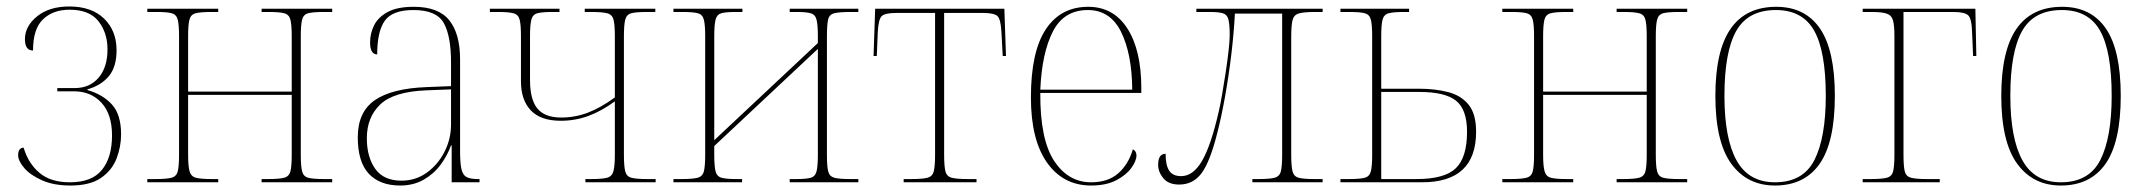

<svg xmlns="http://www.w3.org/2000/svg" viewBox="-20 -563 6629 593"><path d="M198 10Q146 10 110 -6Q74 -22 55 -44Q36 -66 36 -84Q36 -106 53 -107Q67 -59 101.5 -29.5Q136 0 196 0Q264 0 295 -38.5Q326 -77 326 -145Q326 -210 293.5 -245.5Q261 -281 208 -281H157V-291H211Q257 -291 284.5 -323Q312 -355 312 -411Q312 -462 284 -497.5Q256 -533 195 -533Q144 -533 113 -503.5Q82 -474 82 -407Q57 -407 57 -442Q57 -482 94.5 -512.5Q132 -543 194 -543Q263 -543 301.5 -505.5Q340 -468 340 -408Q340 -356 316 -327.5Q292 -299 250 -287V-285Q298 -271 326 -240Q354 -209 354 -148Q354 -110 340 -73.5Q326 -37 292 -13.5Q258 10 198 10Z M435 0V-10H460Q494 -10 509.5 -14Q525 -18 529 -34Q533 -50 533 -85V-451Q533 -486 529 -502Q525 -518 510.5 -522Q496 -526 466 -526H435V-536H654V-526H632Q599 -526 584 -522Q569 -518 565 -502Q561 -486 561 -451V-280H881V-451Q881 -486 877 -502Q873 -518 858 -522Q843 -526 811 -526H788V-536H1006V-526H979Q946 -526 931.5 -522Q917 -518 913 -502Q909 -486 909 -451V-85Q909 -50 913 -34Q917 -18 932 -14Q947 -10 981 -10H1006V0H788V-10H808Q842 -10 857.5 -14Q873 -18 877 -34Q881 -50 881 -85V-270H561V-85Q561 -50 565.5 -34Q570 -18 585 -14Q600 -10 634 -10H654V0Z M1216 10Q1153 10 1119 -26.5Q1085 -63 1085 -139Q1085 -217 1137.5 -253.5Q1190 -290 1298 -294L1373 -297V-371Q1373 -452 1350.5 -492Q1328 -532 1257 -532Q1192 -532 1168.5 -499Q1145 -466 1145 -395Q1123 -395 1123 -432Q1123 -460 1135.5 -485Q1148 -510 1177.5 -526Q1207 -542 1258 -542Q1334 -542 1367.5 -500.5Q1401 -459 1401 -379V-97Q1401 -60 1405 -41.5Q1409 -23 1420.5 -16.5Q1432 -10 1456 -10H1461V0H1375V-114H1373Q1362 -83 1341 -54.5Q1320 -26 1288.5 -8Q1257 10 1216 10ZM1220 -5Q1264 -5 1298.5 -30Q1333 -55 1353 -94.5Q1373 -134 1373 -178V-287L1297 -284Q1196 -280 1154.5 -240.5Q1113 -201 1113 -136Q1113 -78 1139 -41.5Q1165 -5 1220 -5Z M1788 0V-10H1807Q1840 -10 1855 -14Q1870 -18 1874.5 -34Q1879 -50 1879 -85V-250Q1838 -220 1797.5 -205Q1757 -190 1712 -190Q1650 -190 1619.5 -222Q1589 -254 1589 -312V-451Q1589 -486 1585 -502Q1581 -518 1566 -522Q1551 -526 1519 -526H1493V-536H1708V-526H1684Q1654 -526 1639.5 -522Q1625 -518 1621 -502Q1617 -486 1617 -451V-316Q1617 -255 1640 -227.5Q1663 -200 1713 -200Q1756 -200 1795.5 -215Q1835 -230 1879 -262V-451Q1879 -486 1875 -502Q1871 -518 1855.5 -522Q1840 -526 1806 -526H1786V-536H2004V-526H1977Q1944 -526 1929.5 -522Q1915 -518 1911 -502Q1907 -486 1907 -451V-85Q1907 -50 1911 -34Q1915 -18 1930 -14Q1945 -10 1979 -10H2005V0Z M2060 0V-10H2085Q2119 -10 2134.5 -14Q2150 -18 2154 -34Q2158 -50 2158 -85V-451Q2158 -486 2154 -502Q2150 -518 2135.5 -522Q2121 -526 2089 -526H2060V-536H2273V-526H2251Q2221 -526 2207.5 -522Q2194 -518 2190 -502Q2186 -486 2186 -451V-130L2506 -430V-451Q2506 -486 2502 -502Q2498 -518 2484 -522Q2470 -526 2441 -526H2419V-536H2631V-526H2606Q2572 -526 2556.5 -522Q2541 -518 2537.5 -502Q2534 -486 2534 -451V-84Q2534 -49 2538 -33.5Q2542 -18 2557 -14Q2572 -10 2606 -10H2631V0H2419V-10H2440Q2470 -10 2484 -14Q2498 -18 2502 -34Q2506 -50 2506 -85V-412L2186 -112V-85Q2186 -50 2190 -34Q2194 -18 2208.5 -14Q2223 -10 2254 -10H2272V0Z M2771 0V-10H2795Q2829 -10 2844.5 -14Q2860 -18 2864 -34Q2868 -50 2868 -85V-523H2748Q2714 -523 2703.5 -513.5Q2693 -504 2691 -463L2688 -390H2678L2683 -536H3082L3087 -390H3077L3073 -463Q3071 -504 3060.5 -513.5Q3050 -523 3016 -523H2896V-85Q2896 -50 2900 -34Q2904 -18 2919.5 -14Q2935 -10 2969 -10H2996V0Z M3350 10Q3264 10 3214 -60.5Q3164 -131 3164 -262Q3164 -403 3210 -472.5Q3256 -542 3341 -542Q3419 -542 3462 -475Q3505 -408 3505 -290V-276H3193Q3192 -133 3235.5 -66.5Q3279 0 3350 0Q3402 0 3433.5 -27.5Q3465 -55 3479 -102Q3490 -96 3490 -83Q3490 -66 3474 -44Q3458 -22 3427 -6Q3396 10 3350 10ZM3477 -286Q3476 -397 3442.5 -464.5Q3409 -532 3340 -532Q3266 -532 3232 -466Q3198 -400 3193 -286Z M3622 7Q3589 7 3573 -12.5Q3557 -32 3557 -54Q3557 -88 3580 -88Q3580 -53 3591 -36Q3602 -19 3628 -19Q3665 -19 3692.5 -66Q3720 -113 3744 -218Q3749 -239 3754.5 -271Q3760 -303 3765.5 -339Q3771 -375 3774.5 -406Q3778 -437 3778 -455Q3778 -488 3774 -503Q3770 -518 3757 -522Q3744 -526 3717 -526H3675V-536H4065V-526H4041Q4007 -526 3991.5 -521.5Q3976 -517 3972 -500.5Q3968 -484 3968 -448V-85Q3968 -50 3972 -34Q3976 -18 3991 -14Q4006 -10 4039 -10H4065V0H3848V-10H3867Q3901 -10 3916.5 -14Q3932 -18 3936 -34Q3940 -50 3940 -85V-521H3794Q3791 -462 3783 -395Q3775 -328 3763.5 -264Q3752 -200 3739 -150Q3717 -63 3691 -28Q3665 7 3622 7Z M4120 0V-10H4147Q4180 -10 4195 -14Q4210 -18 4214 -34Q4218 -50 4218 -85V-451Q4218 -486 4214 -502Q4210 -518 4195.5 -522Q4181 -526 4148 -526H4120V-536H4332V-526H4315Q4284 -526 4269 -522Q4254 -518 4250 -502Q4246 -486 4246 -451V-289H4362Q4413 -289 4453 -278.5Q4493 -268 4516 -239.5Q4539 -211 4539 -156Q4539 0 4372 0ZM4355 -10Q4442 -10 4476.5 -43.5Q4511 -77 4511 -156Q4511 -225 4477 -252Q4443 -279 4364 -279H4246V-10Z M4620 0V-10H4645Q4679 -10 4694.5 -14Q4710 -18 4714 -34Q4718 -50 4718 -85V-451Q4718 -486 4714 -502Q4710 -518 4695.5 -522Q4681 -526 4651 -526H4620V-536H4839V-526H4817Q4784 -526 4769 -522Q4754 -518 4750 -502Q4746 -486 4746 -451V-280H5066V-451Q5066 -486 5062 -502Q5058 -518 5043 -522Q5028 -526 4996 -526H4973V-536H5191V-526H5164Q5131 -526 5116.5 -522Q5102 -518 5098 -502Q5094 -486 5094 -451V-85Q5094 -50 5098 -34Q5102 -18 5117 -14Q5132 -10 5166 -10H5191V0H4973V-10H4993Q5027 -10 5042.5 -14Q5058 -18 5062 -34Q5066 -50 5066 -85V-270H4746V-85Q4746 -50 4750.5 -34Q4755 -18 4770 -14Q4785 -10 4819 -10H4839V0Z M5462 10Q5376 10 5327 -57.5Q5278 -125 5278 -267Q5278 -406 5325 -474Q5372 -542 5466 -542Q5555 -542 5601 -475Q5647 -408 5647 -267Q5647 -124 5600 -57Q5553 10 5462 10ZM5462 0Q5549 0 5584 -69Q5619 -138 5619 -267Q5619 -405 5583 -468.5Q5547 -532 5465 -532Q5379 -532 5342.5 -467.5Q5306 -403 5306 -267Q5306 -135 5343.5 -67.5Q5381 0 5462 0Z M5733 0V-10H5758Q5792 -10 5807.5 -14Q5823 -18 5827 -34Q5831 -50 5831 -85V-451Q5831 -485 5826.5 -500.5Q5822 -516 5807 -521Q5792 -526 5761 -526H5733V-536H6081L6084 -390H6074L6071 -460Q6070 -505 6059 -515.5Q6048 -526 6013 -526H5859V-85Q5859 -49 5863 -33.5Q5867 -18 5882.5 -14Q5898 -10 5931 -10H5971V0Z M6345 10Q6259 10 6210 -57.5Q6161 -125 6161 -267Q6161 -406 6208 -474Q6255 -542 6349 -542Q6438 -542 6484 -475Q6530 -408 6530 -267Q6530 -124 6483 -57Q6436 10 6345 10ZM6345 0Q6432 0 6467 -69Q6502 -138 6502 -267Q6502 -405 6466 -468.5Q6430 -532 6348 -532Q6262 -532 6225.5 -467.5Q6189 -403 6189 -267Q6189 -135 6226.5 -67.5Q6264 0 6345 0Z"/></svg>

Font: Noto Serif Display SemiCondensed Thin
Style: Regular
Weight: 100
Width: 4
Designer: Monotype Design Team
Foundry: Monotype Imaging Inc.
Version: Version 2.009